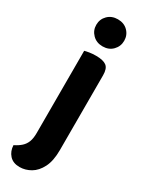

<svg xmlns="http://www.w3.org/2000/svg" viewBox="-235 -733 740 965"><g transform="rotate(30 135.5 -250.5)"><path d="M-3.2 114.8Q20.8 103 36.3 88.9Q51.9 74.8 59.7 54.7Q67.4 34.6 67.4 3.7V-252.6H211.3V19.4Q211.3 82.4 191.6 120.9Q172 159.5 141.4 177.2Q110.8 195 77.6 195Q39.8 195 18.9 172Q-1.9 149 -3.2 114.8ZM54.7 -617.2Q54.7 -650.3 77.5 -673Q100.3 -695.6 135.8 -695.6Q171.6 -695.6 194.1 -673Q216.6 -650.3 216.6 -617.2Q216.6 -584.9 194.1 -561.8Q171.6 -538.8 135.8 -538.8Q100.3 -538.8 77.5 -561.8Q54.7 -584.9 54.7 -617.2ZM211.3 -186.3 67.4 -189.5V-473.5Q76.6 -476.2 94.2 -479.1Q111.8 -481.9 132.4 -481.9Q174 -481.9 192.6 -467.7Q211.3 -453.6 211.3 -414.4Z"/></g></svg>

Font: Baloo Bhaina 2
Style: Regular
Weight: 400
Designer: Yesha Goshar, Manish Minz, Shuchita Grover and Ek Type
Foundry: Ek Type
Version: Version 1.700